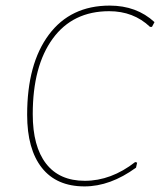

<svg xmlns="http://www.w3.org/2000/svg" viewBox="-20 -661 572 686"><path d="M372 -641Q468 -641 532 -582L523 -565H516Q457 -621 370 -621Q240 -621 168.5 -523Q97 -425 97 -253Q97 -138 144.5 -76.5Q192 -15 283 -15Q377 -15 463 -82L470 -80L466 -62Q374 5 282 5Q182 5 129.5 -61.5Q77 -128 77 -251Q77 -433 154.5 -537Q232 -641 372 -641Z"/></svg>

Font: Alegreya Sans Thin
Style: Italic
Weight: 100
Italic angle: -7°
Designer: Juan Pablo del Peral
Foundry: Huerta Tipografica
Version: Version 2.007